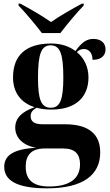

<svg xmlns="http://www.w3.org/2000/svg" viewBox="-20 -786 600 1046"><path d="M208 -606H309C343 -651 399 -718 436 -756V-766H426C383 -743 308 -701 258 -666C208 -701 134 -743 91 -766H81V-756C118 -718 174 -651 208 -606ZM236 240C433 240 526 167 526 44C526 -52 467 -109 334 -109H213C168 -109 147 -123 147 -153C147 -172 155 -185 180 -199C204 -192 231 -189 260 -189C399 -189 462 -263 462 -364C462 -421 439 -469 399 -502C409 -513 422 -519 437 -519C465 -519 484 -497 484 -460C539 -460 555 -490 555 -517C555 -551 531 -574 489 -574C452 -574 426 -556 391 -508C357 -534 312 -549 260 -549C117 -549 51 -481 51 -364C51 -281 95 -225 169 -202C102 -179 63 -144 63 -91C63 -36 105 7 177 19C49 26 3 63 3 123C3 196 70 240 236 240ZM257 -199C205 -199 187 -241 187 -362C187 -493 205 -539 256 -539C307 -539 325 -493 325 -364C325 -242 307 -199 257 -199ZM248 230C164 230 120 197 120 122C120 59 151 23 223 23H325C389 23 416 54 416 109C416 195 348 230 248 230Z"/></svg>

Font: Noto Serif Display
Style: Bold
Weight: 700
Designer: Monotype Design Team
Foundry: Monotype Imaging Inc.
Version: Version 2.009